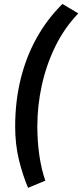

<svg xmlns="http://www.w3.org/2000/svg" viewBox="-20 -753 410 956"><path d="M119.8 182.2Q93.1 119.9 74.3 43Q55.5 -33.9 55.5 -122.5Q55.5 -247.8 82.7 -358.7Q109.9 -469.6 162.3 -563.7Q214.7 -657.9 290.8 -733.3L369.8 -686.3Q299.6 -612.9 254.6 -520.3Q209.7 -427.7 187.8 -326.4Q165.9 -225 165.9 -124.7Q165.9 -46.4 176.3 23Q186.6 92.3 205.7 146.6Z"/></svg>

Font: Source Sans 3
Style: Italic
Weight: 200
Italic angle: -11°
Designer: Paul D. Hunt
Foundry: Adobe
Version: Version 3.046;hotconv 1.0.118;makeotfexe 2.5.65603